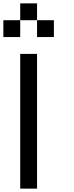

<svg xmlns="http://www.w3.org/2000/svg" viewBox="-20 -1120 440 1140"><path d="M100 -1100H200V-1000H100ZM0 -900V-1000H100V-900ZM100 0V-800H200V0ZM200 -1000H300V-900H200Z"/></svg>

Font: Galmuri9 Regular
Style: Regular
Weight: 400
Designer: Lee Minseo (quiple)
Version: Version 2.399;hotconv 1.1.1;makeotfexe 2.6.0 DEVELOPMENT